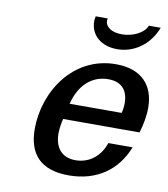

<svg xmlns="http://www.w3.org/2000/svg" viewBox="-81 -777 749 858"><g transform="rotate(10 293.0 -347.5)"><path d="M284 -708C282 -699 281 -691 281 -686C281 -623 330 -580 403 -580C481 -580 549 -629 579 -708H525C514 -675 464 -649 412 -649C367 -649 337 -669 337 -698C337 -701 338 -705 339 -708ZM103 -166C103 -55 157 13 288 13C415 13 506 -52 548 -160H438C419 -102 372 -59 306 -59C240 -59 211 -104 211 -164C211 -185 215 -209 220 -231H567C578 -268 586 -307 586 -346C586 -447 528 -513 411 -513C216 -513 103 -334 103 -166ZM237 -303C259 -391 315 -441 389 -441C457 -441 479 -397 479 -348C479 -334 477 -318 473 -303Z"/></g></svg>

Font: Perun Medium Italic
Style: Regular
Weight: 500
Italic angle: -12°
Foundry: Copyright (c) Stefan Peev, Context Ltd, 2016
Version: Version 1.026